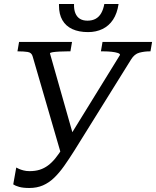

<svg xmlns="http://www.w3.org/2000/svg" viewBox="-20 -919 778 957"><path d="M351 -169Q324 -126 299.5 -91.5Q275 -57 249.5 -32.5Q224 -8 194 5Q164 18 126 18Q95 18 75.5 12.5Q56 7 46 0L61 -84Q66 -81 75 -77Q84 -73 97.5 -69.5Q111 -66 127 -66Q156 -66 178 -73Q200 -80 219 -94Q238 -108 256 -130Q274 -152 293 -183L578 -645Q579 -651 567 -655Q555 -659 536 -661Q517 -663 498 -663H483L491 -710H738L730 -663H725Q700 -663 675 -656.5Q650 -650 633 -622ZM352 -220 289 -135 143 -637Q138 -657 118 -660Q98 -663 72 -663H67L75 -710H339L331 -663H314Q296 -663 276.5 -662Q257 -661 243.5 -659Q230 -657 229 -653ZM274 -899Q274 -898 274 -895.5Q274 -893 274 -891Q274 -848 291 -818.5Q308 -789 340.5 -774Q373 -759 419 -759Q459 -759 491 -774.5Q523 -790 543.5 -821Q564 -852 571 -899H500Q495 -872 484.5 -853.5Q474 -835 457 -825.5Q440 -816 416 -816Q393 -816 378 -825.5Q363 -835 355.5 -853.5Q348 -872 349 -899Z"/></svg>

Font: Roboto Serif 20pt
Style: Italic
Weight: 400
Italic angle: -10°
Designer: Greg Gazdowicz
Foundry: Commercial Type
Version: Version 1.008